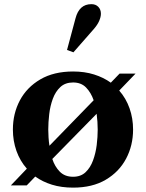

<svg xmlns="http://www.w3.org/2000/svg" viewBox="-20 -870 686 901"><path d="M323 10.5Q268.5 10.5 224 -3.2Q179.5 -17 145.5 -41.5L105.5 0H31L106 -78.5Q74 -114.5 57.2 -161.8Q40.5 -209 40.5 -262Q40.5 -337 73.2 -398.8Q106 -460.5 169.2 -497.5Q232.5 -534.5 323 -534.5Q377 -534.5 421.5 -520.5Q466 -506.5 500 -482L541 -524.5H616L539.5 -445Q571.5 -408.5 588 -361.5Q604.5 -314.5 604.5 -262Q604.5 -187.5 571.8 -125.5Q539 -63.5 476.2 -26.5Q413.5 10.5 323 10.5ZM323 -40.5Q359 -40.5 381.5 -61.8Q404 -83 416.5 -117Q429 -151 433.8 -189.2Q438.5 -227.5 438.5 -262Q438.5 -279.5 437.2 -298.5Q436 -317.5 433.5 -336L225.5 -124Q237 -88.5 260.5 -64.5Q284 -40.5 323 -40.5ZM212 -186 419.5 -399.5Q407 -435.5 384 -459.2Q361 -483 323 -483Q286.5 -483 263.5 -461.8Q240.5 -440.5 228 -406.8Q215.5 -373 211 -334.5Q206.5 -296 206.5 -262Q206.5 -244.5 207.8 -225Q209 -205.5 212 -186ZM324.5 -624.5 294.5 -635.5 334.5 -784.5Q343 -817 361.5 -833.8Q380 -850.5 409 -850.5Q429 -850.5 441.2 -838Q453.5 -825.5 453.5 -805.5Q453.5 -790.5 445.5 -772Q437.5 -753.5 420.5 -734Z"/></svg>

Font: Libre Caslon Text
Style: Regular
Weight: 400
Designer: Pablo Impallari, Rodrigo Fuenzalida, Katja Schimmel
Foundry: Pablo Impallari, Rodrigo Fuenzalida
Version: Version 2.000